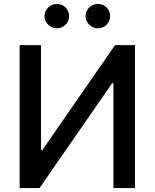

<svg xmlns="http://www.w3.org/2000/svg" viewBox="-20 -957 787 977"><path d="M79.9 -727.3V0H181.1L550.4 -533.4H557.2V0H666.9V-727.3H565.3L195.3 -193.2H188.6V-727.3ZM206.3 -874.6C206.3 -841.6 235.8 -812.9 269.2 -812.9C304.7 -812.9 331.7 -841.6 331.7 -874.6C331.7 -909.8 304.7 -936.8 269.2 -936.8C235.8 -936.8 206.3 -909.8 206.3 -874.6ZM415.1 -874.6C415.1 -841.6 444.6 -812.9 478 -812.9C513.5 -812.9 540.5 -841.6 540.5 -874.6C540.5 -909.8 513.5 -936.8 478 -936.8C444.6 -936.8 415.1 -909.8 415.1 -874.6Z"/></svg>

Font: Margiela Sans Medium
Style: Regular
Weight: 500
Designer: Stefan Endress, Andreas Faust
Version: Version 1.100;FEAKit 1.0